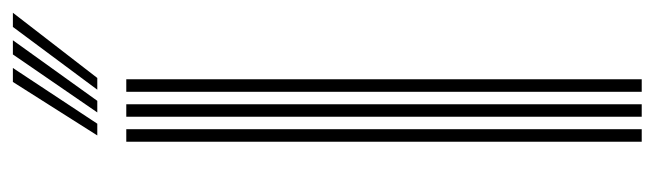

<svg xmlns="http://www.w3.org/2000/svg" viewBox="-379 -637 1016 298"><g transform="rotate(-90 129.0 -488.0)"><path d="M135.5 0V-800H155V0ZM58 0V-800H77.5V0ZM96.8 0V-800H116.2V0ZM67.8 -845 150.8 -976H172.5L86 -845ZM138.8 -845 236.2 -976H258.2L157 -845ZM103.5 -845 193.5 -976H215.5L121.5 -845Z"/></g></svg>

Font: Big Shoulders Inline Text Thin SemiBold
Style: Regular
Weight: 600
Version: Version 2.002